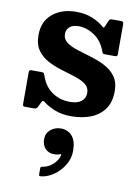

<svg xmlns="http://www.w3.org/2000/svg" viewBox="-97 -600 736 1025"><g transform="rotate(10 271.0 -88.0)"><path d="M180.5 161.5Q180.5 130 204.2 110.2Q228 90.5 260 90.5Q297 90.5 320.5 116.8Q344 143 344 197.5Q344 238.5 322.2 274.5Q300.5 310.5 267 333.8Q233.5 357 199 360.5Q192 361.5 189.5 360Q187 358.5 187 351V318.5Q187 310 197 309Q228.5 305 254.5 280.8Q280.5 256.5 285 229Q285.5 223 277.5 227Q267 232.5 247 232.5Q216.5 232.5 198.5 213Q180.5 193.5 180.5 161.5ZM404.5 -355.5Q383.5 -409.5 342.5 -436.5Q301.5 -463.5 258 -463.5Q226 -463.5 209.2 -448.5Q192.5 -433.5 192.5 -411Q192.5 -382.5 215.2 -365.5Q238 -348.5 274 -337.2Q310 -326 350.2 -314Q390.5 -302 426.2 -283.8Q462 -265.5 484.8 -234.8Q507.5 -204 507.5 -154.5Q507.5 -95 480 -57Q452.5 -19 405.8 -1Q359 17 300.5 17Q250.5 17 212.8 2Q175 -13 150.5 -32.5Q144 -38 139.8 -37.8Q135.5 -37.5 132 -29.5L118.5 -2Q115.5 4 111.8 7Q108 10 98.5 10H50.5Q42 10 39.8 6.8Q37.5 3.5 37.5 -5V-172Q37.5 -181 39.8 -184.5Q42 -188 50.5 -188H103.5Q114 -188 116.8 -185Q119.5 -182 122.5 -174.5Q141 -116.5 183.5 -87Q226 -57.5 280.5 -57.5Q322 -57.5 343.2 -74.5Q364.5 -91.5 364.5 -120.5Q364.5 -150 342 -166.8Q319.5 -183.5 284.2 -194.8Q249 -206 209.5 -217.8Q170 -229.5 134.8 -248Q99.5 -266.5 77 -297.8Q54.5 -329 54.5 -380Q54.5 -454.5 104.8 -495.8Q155 -537 232 -537Q283 -537 320.2 -521.2Q357.5 -505.5 379 -486.5Q386.5 -480 389.5 -479.2Q392.5 -478.5 397 -489.5L409.5 -519Q412.5 -525.5 416 -527.8Q419.5 -530 430 -530H477Q489.5 -530 489.5 -516.5V-354Q489.5 -346 487.2 -343Q485 -340 476.5 -340H423.5Q412 -340 409.5 -343.8Q407 -347.5 404.5 -355.5Z"/></g></svg>

Font: Besley*
Style: Bold
Weight: 700
Designer: Owen Earl
Foundry: indestructible type*
Version: Version 2.000; ttfautohint (v1.8.3)